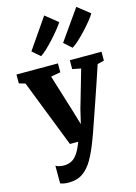

<svg xmlns="http://www.w3.org/2000/svg" viewBox="-164 -980 930 1317"><g transform="rotate(-15 301.0 -321.5)"><path d="M155.5 254Q136 254 120.8 251.2Q105.5 248.5 95 243.5V118Q102 123.5 118.2 127.8Q134.5 132 152.5 132Q179 132 199.2 123.5Q219.5 115 235.2 98.2Q251 81.5 264 56.8Q277 32 289 0H230L43 -479L-1 -492V-555H293.5V-492L225 -479.5L307.5 -213L337.5 -112L361.5 -213L438.5 -480L378 -492V-555H603V-492L555.5 -480Q537 -423.5 515 -358.5Q493 -293.5 471.2 -230.5Q449.5 -167.5 431.2 -114.5Q413 -61.5 400.8 -27.2Q388.5 7 386 12.5Q357.5 89.5 326.8 143.5Q296 197.5 255.2 225.8Q214.5 254 155.5 254ZM418.5 -633 364 -681.5 515.5 -897 603.5 -827.5Q593.5 -809.5 570.5 -781Q547.5 -752.5 519 -722Q490.5 -691.5 463.8 -667.2Q437 -643 419.5 -633ZM194.5 -633 139 -681.5 287.5 -897 375.5 -826Q363 -806.5 340 -778Q317 -749.5 289.8 -719.8Q262.5 -690 237.2 -666.5Q212 -643 195 -633Z"/></g></svg>

Font: Merriweather 20pt Black
Style: Regular
Weight: 900
Version: Version 2.100